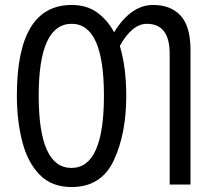

<svg xmlns="http://www.w3.org/2000/svg" viewBox="-20 -744 852 774"><path d="M136 -358Q136 -648 269 -648Q399 -648 399 -358Q399 -67 268 -67Q136 -67 136 -358ZM489 -358Q489 -414 482.5 -465Q476 -516 463 -559Q513 -648 572 -648Q664 -648 664 -527V0H748V-542Q748 -637 708.5 -680.5Q669 -724 597 -724Q508 -724 440 -614Q412 -665 370.5 -694.5Q329 -724 269 -724Q48 -724 48 -359Q48 -258 69.5 -174Q91 -90 139.5 -40Q188 10 269 10Q388 10 438.5 -97Q489 -204 489 -358Z"/></svg>

Font: Noto Sans Display Condensed
Style: Regular
Weight: 400
Width: 3
Designer: Monotype Design Team
Foundry: Monotype Imaging Inc.
Version: Version 1.900